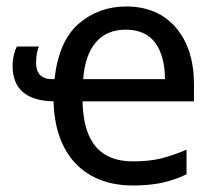

<svg xmlns="http://www.w3.org/2000/svg" viewBox="-20 -565 668 595"><path d="M371.1 -544.9C314.5 -544.9 265.6 -527.3 224.1 -491.7C182.6 -456.1 157.7 -398.4 148.9 -319.8H140.1C108.4 -319.8 91.8 -338.4 91.8 -369.1C91.8 -392.1 95.7 -411.6 101.1 -420.9H32.2C24.9 -406.7 19 -384.8 19 -360.8C19 -288.1 63.5 -252.4 146 -251C149.9 -81.1 246.1 9.8 391.1 9.8C426.3 9.8 456.5 6.8 481.9 1.5C507.3 -3.9 532.7 -12.7 558.1 -24.9V-101.1C531.2 -89.8 505.9 -81.1 481.9 -74.7C458 -68.4 427.7 -64.9 392.1 -64.9C293 -64.9 238.3 -121.6 235.8 -251H581.1V-304.2C581.1 -377 562.5 -435.1 525.4 -479C487.8 -522.9 436.5 -544.9 371.1 -544.9ZM369.1 -473.1C411.1 -473.1 441.9 -459 461.9 -431.2C481.4 -403.3 491.2 -366.2 491.2 -319.8H237.8C245.1 -419.9 291.5 -473.1 369.1 -473.1Z"/></svg>

Font: Avrile Sans
Style: Regular
Weight: 400
Designer: Monotype Design Team, Google (font), Stefan Peev (BGR Cyrillic), Cristiano Sobral (main changes)
Foundry: The Avrile Sans Project Authors
Version: Version 3.110